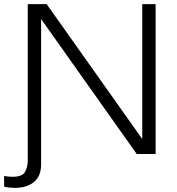

<svg xmlns="http://www.w3.org/2000/svg" viewBox="-60 -749 863 934"><path d="M13 165Q0 165 -14.5 163.5Q-29 162 -40 159V107Q-21 111 1 111Q48 111 61.5 87.5Q75 64 75 33V-729H167L631 -74H632V-729H697V0H605L141 -655H140V50Q140 108 105 136.5Q70 165 13 165Z"/></svg>

Font: BDO Grotesk Light
Style: Regular
Weight: 300
Designer: Deni Anggara
Foundry: Lokal Container
Version: Version 2.000